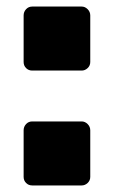

<svg xmlns="http://www.w3.org/2000/svg" viewBox="-20 -565 347 585"><path d="M78 -350Q67 -350 59.5 -357.5Q52 -365 52 -376V-518Q52 -529 59.5 -537Q67 -545 78 -545H229Q239 -545 247 -537Q255 -529 255 -518V-376Q255 -365 247 -357.5Q239 -350 229 -350ZM78 0Q67 0 59.5 -7.5Q52 -15 52 -26V-168Q52 -179 59.5 -187Q67 -195 78 -195H229Q239 -195 247 -187Q255 -179 255 -168V-26Q255 -15 247 -7.5Q239 0 229 0Z"/></svg>

Font: Rubik Light ExtraBold
Style: Regular
Weight: 800
Version: Version 2.104